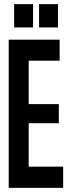

<svg xmlns="http://www.w3.org/2000/svg" viewBox="-20 -906 348 924"><path d="M267 -614H118V-405H263V-313H118V-104H284V-2H22V-715H267ZM259 -886V-774H168V-886ZM139 -886V-774H48V-886Z"/></svg>

Font: Fundamental  Brigade Condensed
Style: Regular
Weight: 400
Width: 3
Designer: Peter Wiegel, original typeface by Carl Albert Fahrenwaldt 1901
Foundry: Peter Wiegel
Version: Version 0.000 2012 initial release